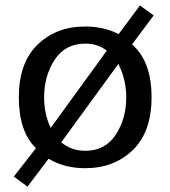

<svg xmlns="http://www.w3.org/2000/svg" viewBox="-20 -611 632 712"><path d="M549.8 -553.7 499 -590.8 419.9 -484.4C384.1 -503.3 342.8 -512.7 295.9 -512.7C224.3 -512.7 165.4 -490.2 119.1 -445.3C72.9 -400.4 49.8 -335.3 49.8 -250C49.8 -165.4 71 -102.5 113.3 -61.5L31.2 43.9L82 81.1L160.2 -22.5C198.6 1 243.8 12.7 295.9 12.7C367.5 12.7 426.4 -9.8 472.7 -54.7C518.9 -99.6 542 -164.7 542 -250C542 -339.2 517.9 -404.6 469.7 -446.3ZM376 -422.9 168 -136.7C151.7 -170.6 143.6 -208.3 143.6 -250C143.6 -302.7 156.6 -349.1 182.6 -389.2C208.7 -429.2 246.4 -449.2 295.9 -449.2C327.8 -449.2 354.5 -440.4 376 -422.9ZM448.2 -250C448.2 -197.3 435.2 -151 409.2 -111.3C383.1 -71.6 345.4 -51.8 295.9 -51.8C262.7 -51.8 233.1 -62.2 207 -83L418.9 -374C438.5 -335 448.2 -293.6 448.2 -250Z"/></svg>

Font: FreeUniversal
Style: Regular
Weight: 400
Version: Version 1.001